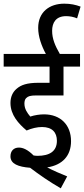

<svg xmlns="http://www.w3.org/2000/svg" viewBox="-20 -916 459 1046"><path d="M209 -224C265 -224 290 -194 290 -149C290 -91 249 -67 184 -67C178 -67 170 -68 163 -69C131 -101 105 -112 83 -112C54 -112 37 -93 37 -64C37 -23 80 -7 144 -2C194 36 249 74 311 110L346 45C309 30 269 13 237 -4C321 -17 367 -68 367 -147C367 -235 310 -293 220 -293C197 -293 169 -289 145 -281C128 -301 113 -323 113 -352C113 -364 116 -376 123 -382C133 -392 146 -396 177 -396H326V-553H416V-622H306C280 -667 264 -705 264 -748C264 -793 285 -828 340 -828C361 -828 381 -824 400 -816L419 -880C392 -890 365 -896 330 -896C250 -896 188 -851 188 -764C188 -717 206 -666 230 -622H0V-553H250V-465H191C126 -465 94 -453 70 -432C49 -414 37 -388 37 -355C37 -290 81 -242 125 -205C153 -217 182 -224 209 -224Z"/></svg>

Font: Noto Sans Devanagari UI Condensed
Style: Regular
Weight: 400
Width: 3
Designer: Jelle Bosma - Monotype Design Team
Foundry: Monotype Imaging Inc.
Version: Version 2.004